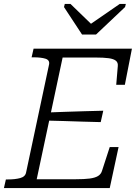

<svg xmlns="http://www.w3.org/2000/svg" viewBox="-39 -958 700 978"><path d="M379 -782H450L598 -922L602 -938H571L397 -818H444L320 -938H291L287 -922ZM565 -209 520 0H-19L-9 -44H2Q38 -44 64 -51Q90 -58 94 -80L211 -630Q215 -652 192.5 -659Q170 -666 133 -666H122L132 -710H633L597 -526H553L561 -621Q563 -639 551.5 -648.5Q540 -658 514.5 -661.5Q489 -665 446 -665H280L148 -45H347Q390 -45 417.5 -48.5Q445 -52 460.5 -61.5Q476 -71 481 -89L520 -209ZM200 -385Q248 -387 295.5 -388.5Q343 -390 391 -391.5Q439 -393 487 -394L474 -336Q427 -337 380 -338.5Q333 -340 286 -341.5Q239 -343 191 -344Z"/></svg>

Font: Roboto Serif 20pt ExtraLight
Style: Italic
Weight: 250
Italic angle: -10°
Version: Version 1.007